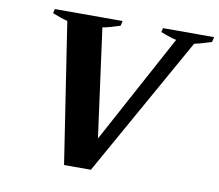

<svg xmlns="http://www.w3.org/2000/svg" viewBox="-78 -793 1013 888"><g transform="rotate(10 429.0 -349.5)"><path d="M176 -657Q144 -665 105 -681L110 -701H428L423 -678Q365 -659 341 -656L410 -146L687 -658Q661 -663 613 -682L618 -701H858L852 -677Q829 -670 806.5 -663.5Q784 -657 772 -655L403 2H277Z"/></g></svg>

Font: Trirong ExtraBold
Style: Italic
Weight: 800
Italic angle: -12°
Designer: Katatrad Team
Foundry: CadsonDemak
Version: Version 1.001